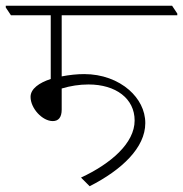

<svg xmlns="http://www.w3.org/2000/svg" viewBox="-47 -642 635 666"><path d="M264 4C376 -53 457 -130 457 -215C457 -260 435 -300 401 -330C362 -364 307 -385 245 -385C220 -385 193 -382 167 -377V-589H568V-595L550 -622H-27V-616L-9 -589H129V-368C89 -355 59 -334 59 -306C59 -266 100 -222 136 -222C156 -222 167 -235 167 -262V-335C197 -344 228 -349 260 -349C355 -349 420 -300 420 -224C420 -145 337 -74 234 -26Z"/></svg>

Font: Noto Serif Devanagari ExtraLight
Style: Regular
Weight: 200
Designer: Universal Thirst, Indian Type Foundry and the Monotype Design Team
Foundry: Monotype Imaging Inc.
Version: Version 2.004